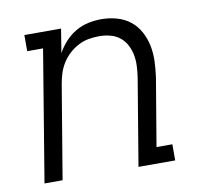

<svg xmlns="http://www.w3.org/2000/svg" viewBox="-65 -609 731 680"><g transform="rotate(-10 300.0 -269.0)"><path d="M42 0 120 -472H63V-530H195L181 -444Q193 -466 210 -484.5Q227 -503 248.5 -515.5Q270 -528 293.5 -533Q317 -538 341 -538Q369 -538 396 -530.5Q423 -523 444 -506.5Q465 -490 478 -466Q491 -442 496.5 -415Q502 -388 501 -359.5Q500 -331 496 -302L455 -58H512V0H380L432 -312Q435 -332 436 -352.5Q437 -373 433.5 -392Q430 -411 421 -428.5Q412 -446 397 -458Q382 -470 362.5 -475Q343 -480 323 -480Q323 -480 323 -480Q323 -480 323 -480Q303 -480 284 -476.5Q265 -473 247 -463.5Q229 -454 214 -440Q199 -426 188.5 -409Q178 -392 172 -373Q166 -354 163 -335L107 0Z"/></g></svg>

Font: Iosevka Curly Slab LtEx
Style: Italic
Weight: 300
Width: 7
Italic angle: -9°
Monospace: yes
Designer: Belleve Invis
Foundry: Belleve Invis
Version: Version 11.1.0; ttfautohint (v1.8.3)